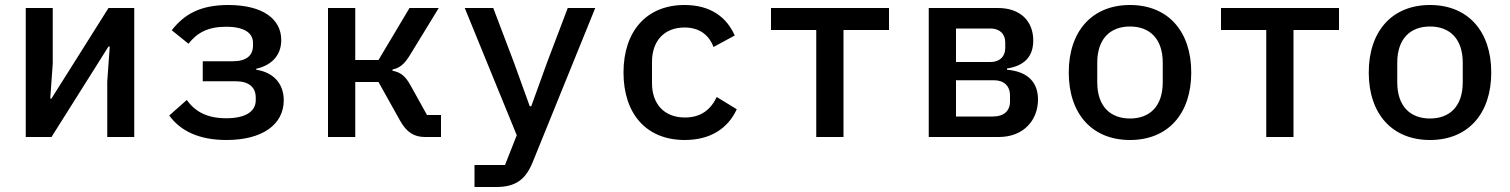

<svg xmlns="http://www.w3.org/2000/svg" viewBox="-20 -548 6040 768"><path d="M83 0H186L414 -362H419L409 -222V0H517V-516H414L186 -154H181L191 -294V-516H83Z M886 12C1031 12 1115 -51 1115 -147C1115 -214 1073 -259 1005 -269V-273C1067 -287 1105 -327 1105 -388C1105 -472 1031 -528 893 -528C781 -528 717 -491 667 -427L734 -373C768 -417 812 -441 884 -441C961 -441 992 -414 992 -376V-366C992 -326 966 -303 911 -303H791V-223H922C976 -223 1003 -199 1003 -157V-147C1003 -104 965 -75 885 -75C810 -75 762 -100 727 -148L657 -86C701 -25 775 12 886 12Z M1292 0H1401V-220H1494L1580 -66C1606 -19 1636 0 1680 0H1744V-88H1688L1623 -205C1601 -245 1582 -259 1550 -265V-270C1578 -276 1597 -290 1620 -328L1735 -516H1618L1494 -308H1401V-516H1292Z M2169 -300 2105 -123H2099L2035 -300L1953 -516H1839L2047 -7L2000 112H1878V200H1965C2047 200 2084 166 2111 100L2361 -516H2251Z M2719 12C2827 12 2894 -39 2927 -111L2847 -160C2823 -110 2784 -78 2720 -78C2635 -78 2588 -134 2588 -215V-301C2588 -383 2636 -438 2718 -438C2778 -438 2816 -408 2834 -360L2919 -406C2887 -478 2824 -528 2718 -528C2566 -528 2474 -423 2474 -258C2474 -93 2565 12 2719 12Z M3245 0H3354V-428H3536V-516H3064V-428H3245Z M3695 0H3975C4075 0 4132 -68 4132 -150C4132 -217 4093 -262 4008 -269V-274C4079 -285 4113 -323 4113 -386C4113 -464 4061 -516 3972 -516H3695ZM3804 -82V-227H3956C3995 -227 4020 -205 4020 -166V-142C4020 -104 3995 -82 3952 -82ZM3804 -300V-434H3942C3978 -434 4001 -413 4001 -378V-356C4001 -321 3978 -300 3942 -300Z M4500 12C4652 12 4745 -93 4745 -258C4745 -423 4652 -528 4500 -528C4348 -528 4255 -423 4255 -258C4255 -93 4348 12 4500 12ZM4500 -74C4421 -74 4369 -123 4369 -219V-297C4369 -393 4421 -442 4500 -442C4579 -442 4631 -393 4631 -297V-219C4631 -123 4579 -74 4500 -74Z M5045 0H5154V-428H5336V-516H4864V-428H5045Z M5700 12C5852 12 5945 -93 5945 -258C5945 -423 5852 -528 5700 -528C5548 -528 5455 -423 5455 -258C5455 -93 5548 12 5700 12ZM5700 -74C5621 -74 5569 -123 5569 -219V-297C5569 -393 5621 -442 5700 -442C5779 -442 5831 -393 5831 -297V-219C5831 -123 5779 -74 5700 -74Z"/></svg>

Font: IBM Plex Mono Medm
Style: Regular
Weight: 500
Monospace: yes
Designer: Mike Abbink, Paul van der Laan, Pieter van Rosmalen
Foundry: Bold Monday
Version: Version 2.004